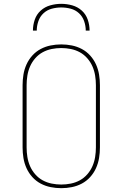

<svg xmlns="http://www.w3.org/2000/svg" viewBox="-20 -975 640 1003"><path d="M300 8Q272 8 244.5 2.5Q217 -3 192.5 -16Q168 -29 149 -50Q130 -71 118.5 -96.5Q107 -122 102.5 -149.5Q98 -177 98 -205V-530Q98 -558 102.5 -585.5Q107 -613 118.5 -638.5Q130 -664 149 -685Q168 -706 192.5 -719Q217 -732 244.5 -737.5Q272 -743 300 -743Q328 -743 355.5 -737.5Q383 -732 407.5 -719Q432 -706 451 -685Q470 -664 481.5 -638.5Q493 -613 497.5 -585.5Q502 -558 502 -530V-205Q502 -177 497.5 -149.5Q493 -122 481.5 -96.5Q470 -71 451 -50Q432 -29 407.5 -16Q383 -3 355.5 2.5Q328 8 300 8ZM300 -11Q325 -11 350 -16Q375 -21 397 -33Q419 -45 436 -64.5Q453 -84 463 -107Q473 -130 477 -155Q481 -180 481 -205V-530Q481 -555 477 -580Q473 -605 463 -628Q453 -651 436 -670.5Q419 -690 397 -702Q375 -714 350 -719Q325 -724 300 -724Q275 -724 250 -719Q225 -714 203 -702Q181 -690 164 -670.5Q147 -651 137 -628Q127 -605 123 -580Q119 -555 119 -530V-205Q119 -180 123 -155Q127 -130 137 -107Q147 -84 164 -64.5Q181 -45 203 -33Q225 -21 250 -16Q275 -11 300 -11ZM152 -815Q152 -844 161.5 -872Q171 -900 192.5 -919.5Q214 -939 242.5 -947Q271 -955 300 -955Q329 -955 357.5 -947Q386 -939 407.5 -919.5Q429 -900 438.5 -872Q448 -844 448 -815H428Q428 -840 419.5 -864.5Q411 -889 392.5 -906Q374 -923 349.5 -929.5Q325 -936 300 -936Q275 -936 250.5 -929.5Q226 -923 207.5 -906Q189 -889 180.5 -864.5Q172 -840 172 -815Z"/></svg>

Font: Iosevka HT Thin Extended
Style: Regular
Weight: 100
Width: 7
Monospace: yes
Designer: Belleve Invis
Foundry: Belleve Invis
Version: Version 32.3.0; ttfautohint (v1.8.4)